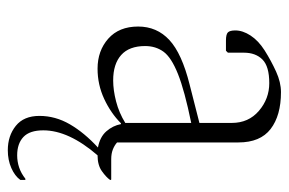

<svg xmlns="http://www.w3.org/2000/svg" viewBox="-144 -356 740 492"><g transform="rotate(90 226.0 -110.0)"><path d="M156 10Q110 10 79 -17.5Q48 -45 48 -94Q48 -142 82.5 -174Q117 -206 197 -226L295 -251V-334Q295 -377 264 -403.5Q233 -430 193 -430Q150 -430 132.5 -412.5Q115 -395 115 -365V-324L110 -319H84Q68 -319 63 -324Q58 -329 58 -343Q58 -362 71 -382Q84 -402 109 -418Q136 -435 163.5 -447.5Q191 -460 216 -460Q276 -460 310.5 -433.5Q345 -407 345 -351V-40Q353 -33 363.5 -29Q374 -25 388 -25H440L441 -24V-22Q434 -12 418.5 -1Q403 10 378 10Q314 84 314 149Q314 184 331 200Q348 216 378 216Q394 216 409 211Q424 206 438 195H441V208Q431 222 410.5 231Q390 240 365 240Q328 240 302.5 219.5Q277 199 277 159Q277 118 298.5 81Q320 44 358 9Q331 4 316.5 -12.5Q302 -29 298 -50H296Q270 -24 233.5 -7Q197 10 156 10ZM98 -112Q98 -71 121 -50.5Q144 -30 186 -30Q211 -30 240 -37.5Q269 -45 295 -61V-230Q212 -213 169.5 -196Q127 -179 112.5 -159Q98 -139 98 -112Z"/></g></svg>

Font: Spectral ExtraLight
Style: Regular
Weight: 275
Designer: Jean-Baptiste Levee
Foundry: Production Type
Version: Version 2.001